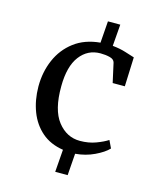

<svg xmlns="http://www.w3.org/2000/svg" viewBox="-120 -767 807 977"><g transform="rotate(15 284.0 -278.5)"><path d="M70 -272Q70 -348 98 -412.8Q126 -477.5 181 -519.2Q236 -561 317.5 -568.5L326 -683H391L382 -569Q422 -565 452.2 -555.2Q482.5 -545.5 500.5 -540L494.5 -386H430.5L408 -487.5Q404 -504.5 381.5 -510.2Q359 -516 332 -516Q265 -516 223.8 -461.8Q182.5 -407.5 182 -302.5Q181 -178.5 228 -118.5Q275 -58.5 345 -58.5Q391 -58.5 429 -72.8Q467 -87 489.5 -102L508.5 -62Q485.5 -37.5 439.2 -15.5Q393 6.5 339 11L330.5 126H265L274 7.5Q206 -3 161 -42Q116 -81 93.2 -140.5Q70.5 -200 70 -272Z"/></g></svg>

Font: Merriweather
Style: Regular
Weight: 400
Designer: Eben Sorkin
Foundry: Eben Sorkin
Version: Version 2.100; ttfautohint (v1.7.19-72a1) -l 8 -r 50 -G 200 